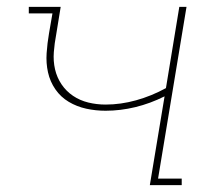

<svg xmlns="http://www.w3.org/2000/svg" viewBox="-20 -540 640 560"><path d="M417 0 460 -259Q418 -238 374.5 -227.5Q331 -217 288 -217Q259 -217 231.5 -223Q204 -229 180.5 -243Q157 -257 141.5 -279.5Q126 -302 120 -329Q114 -356 116 -385Q118 -414 123 -443L133 -501H64V-520H157L144 -440Q139 -414 137 -388Q135 -362 140.5 -338Q146 -314 159.5 -294Q173 -274 193 -260.5Q213 -247 237.5 -241Q262 -235 288 -235Q332 -235 377 -247.5Q422 -260 464 -283L503 -520H524L441 -19H510V0Z"/></svg>

Font: Iosevka HT Thin Extended
Style: Italic
Weight: 100
Width: 7
Italic angle: -9°
Monospace: yes
Designer: Belleve Invis
Foundry: Belleve Invis
Version: Version 32.3.0; ttfautohint (v1.8.4)